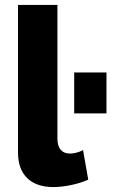

<svg xmlns="http://www.w3.org/2000/svg" viewBox="-20 -750 469 779"><path d="M53 -131C53 -41 105 9 196 9C241 9 298 -3 338 -21L317 -141C301 -132 280 -127 264 -127C231 -127 213 -148 213 -187V-730H53ZM412 -290V-456H281V-290Z"/></svg>

Font: Raleway
Style: ExtraBold
Weight: 800
Designer: Matt McInerney, Pablo Impallari, Rodrigo Fuenzalida
Foundry: Matt McInerney, Pablo Impallari, Rodrigo Fuenzalida
Version: Version 3.000